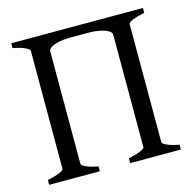

<svg xmlns="http://www.w3.org/2000/svg" viewBox="-93 -711 817 806"><g transform="rotate(-15 315.0 -307.5)"><path d="M23.9 0V-21Q57.1 -27.8 76.2 -35.9Q95.2 -43.9 95.2 -50.8V-564Q95.2 -569.8 77.1 -578.6Q59.1 -587.4 23.9 -594.2V-615.2H596.2V-594.2Q562.5 -587.4 543.7 -579.1Q524.9 -570.8 524.9 -564V-50.8Q524.9 -44.9 542.7 -36.4Q560.5 -27.8 596.2 -21V0H376V-21Q409.2 -27.8 428 -35.9Q446.8 -43.9 446.8 -50.8V-540.5Q446.8 -546.4 440.2 -552.2Q433.6 -558.1 420.9 -563Q408.2 -567.9 389.4 -571Q370.6 -574.2 346.7 -574.2H265.6Q242.7 -573.7 225.3 -570.6Q208 -567.4 196.5 -562.7Q185.1 -558.1 179.2 -552.2Q173.3 -546.4 173.3 -540.5V-50.8Q173.3 -44.9 190.9 -36.4Q208.5 -27.8 244.1 -21V0Z"/></g></svg>

Font: Noto Serif Devanagari
Style: Bold
Weight: 700
Designer: Monotype Design Team
Foundry: Monotype Imaging Inc.
Version: Version 1.01